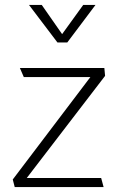

<svg xmlns="http://www.w3.org/2000/svg" viewBox="-20 -762 478 782"><path d="M319 -742H369L254 -589H214L98 -742H150L233 -623ZM408 -453 89 -37H392L402 0H40L32 -31L348 -448H77L61 -485H405Z"/></svg>

Font: Palanquin Thin
Style: Regular
Weight: 250
Designer: Pria Ravichandran
Version: Version 1.001